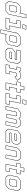

<svg xmlns="http://www.w3.org/2000/svg" viewBox="3001 -3791 979 7021"><g transform="rotate(90 3490.5 -280.5)"><path d="M382.5 0H101.5L19.5 -103L90.5 -437L216 -540H449L457 -530.5L503.5 -750H645L507.5 -103ZM346.5 -128H191.5L161 -166.5L205.5 -374L252 -412H397.5L435 -364L393 -166.5ZM344 -141.5 381 -172 420.5 -358.5 389 -399H254.5L217.5 -368L176 -172L200 -141.5ZM379.5 -13.5 495.5 -108.5 629 -736.5H514.5L463.5 -498L440.5 -526.5H218.5L103 -431.5L34.5 -108.5L109.5 -13.5Z M871 -618.5 898.5 -750H1059.5L1032 -618.5ZM887 -632H1021L1043.5 -736.5H909.5ZM626 0 656 -141.5H789.5L844 -398.5H710.5L740.5 -540H1015L930.5 -141.5H1064L1034 0ZM642 -13.5H1023L1047.5 -128H914L998.5 -526.5H751L727 -412H860.5L800 -128H666.5Z M1056.5 189 1189.5 -437 1314.5 -540H1607.5L1688.5 -437L1617.5 -103L1492.5 0H1247.5L1240.5 -10L1198 189ZM1073 175.5H1187.5L1233.5 -42.5L1256 -13.5H1490L1605.5 -108.5L1674 -431.5L1599 -526.5H1317L1202 -431.5ZM1308.5 -141.5H1454L1491 -172L1532.5 -368L1508.5 -399H1353.5L1316.5 -368L1277 -181.5ZM1300 -128 1262 -176 1304 -374 1351 -412H1517L1547 -374L1503 -166.5L1456.5 -128Z M1808.5 0 1727.5 -103 1758 -245.5 1882.5 -348.5H2154.5L2159 -368L2135 -398.5H1797.5L1827.5 -540H2234L2315 -437L2244 -103L2119 0ZM1899 -128 1868.5 -166.5 1875 -197 1910 -226H2142L2129.5 -166.5L2083 -128ZM1817 -13.5H2116.5L2231.5 -108.5L2300.5 -432L2225.5 -527H1838.5L1814.5 -412.5H2143.5L2173.5 -374L2165.5 -335.5H1885.5L1770 -240L1742 -108.5ZM1907.5 -141.5H2080L2117 -172L2125.5 -212H1912.5L1887 -191L1883 -172Z M2332 0 2362 -141H2459L2512.5 -391.5L2506.5 -399H2418L2448 -540H2574.5L2600 -500L2647 -540H2841.5L2927.5 -430.5L2796 -324.5L2743 -398.5H2686L2649 -368L2600.5 -140.5H2697.5L2667.5 0ZM2349 -13.5H2657L2681 -127H2584L2636.5 -373.5L2683 -412H2751.5L2801.5 -343.5L2909 -431L2833 -526.5H2649.5L2594.5 -480L2563 -526.5H2458.5L2434.5 -412.5H2515.5L2527 -397L2469.5 -127H2373Z M2998 0 3083 -399H2958.5L2988.5 -540H3113L3142 -677H3283.5L3254.5 -540H3378.5L3348.5 -399H3224.5L3169.5 -141.5H3290L3260 0ZM3014.5 -13.5H3249L3273 -127.5H3153L3213.5 -412.5H3337.5L3362 -526.5H3238L3267 -663.5H3152.5L3123.5 -526.5H2999L2974.5 -412.5H3099Z M3619 -618.5 3646.5 -750H3807.5L3780 -618.5ZM3635 -632H3769L3791.5 -736.5H3657.5ZM3374 0 3404 -141.5H3537.5L3592 -398.5H3458.5L3488.5 -540H3763L3678.5 -141.5H3812L3782 0ZM3390 -13.5H3771L3795.5 -128H3662L3746.5 -526.5H3499L3475 -412H3608.5L3548 -128H3414.5Z M3859.5 0 3952.5 -437 4077.5 -540H4271L4312 -489L4374.5 -540H4568L4649 -437L4556 0H4414.5L4493 -368L4469 -398.5H4394L4357 -368L4285 -30H4143.5L4215.5 -368L4191.5 -398.5H4116.5L4079.5 -368L4001 0ZM3876 -13.5H3990.5L4067 -373.5L4113.5 -412H4199.5L4230 -373.5L4160 -43.5H4274.5L4344.5 -373.5L4391 -412H4477L4507.5 -373.5L4431 -13.5H4545.5L4634.5 -431.5L4559.5 -526.5H4377L4308 -470L4262.5 -526.5H4080L3965 -431.5Z M5194.5 -540 5275.5 -437 5245 -294.5 5120.5 -191.5H4848.5L4844 -172L4868 -141.5H5205.5L5175.5 0H4769L4688 -103L4759 -437L4884 -540ZM5104 -412 5134.5 -373.5 5128 -343 5093 -314H4861L4873.5 -373.5L4920 -412ZM5186 -526.5H4886.5L4771.5 -431.5L4702.5 -108L4777.5 -13H5164.5L5188.5 -127.5H4859.5L4829.5 -166L4837.5 -204.5H5117.5L5233 -300L5261 -431.5ZM5095.5 -398.5H4923L4886 -368L4877.5 -328H5090.5L5116 -349L5120 -368Z M5292.5 0 5385.5 -437 5510.5 -540H5784.5L5865.5 -437L5772.5 0H5631.5L5710 -368L5686 -398.5H5549L5512 -368L5433.5 0ZM5309 -13.5H5423L5499.5 -373.5L5546 -412H5694L5724.5 -373.5L5648 -13.5H5762L5851 -431.5L5776 -526.5H5513L5398 -431.5Z M5974.5 0 6059.5 -399H5935L5965 -540H6089.5L6118.5 -677H6260L6231 -540H6355L6325 -399H6201L6146 -141.5H6266.5L6236.5 0ZM5991 -13.5H6225.5L6249.5 -127.5H6129.5L6190 -412.5H6314L6338.5 -526.5H6214.5L6243.5 -663.5H6129L6100 -526.5H5975.5L5951 -412.5H6075.5Z M6453 0 6372 -103 6443 -437 6568 -540H6880.5L6961.5 -437L6890.5 -103L6765.5 0ZM6461.5 -13.5H6763L6878 -108.5L6947 -431.5L6872 -526.5H6570.5L6455.5 -431.5L6386.5 -108.5ZM6544 -128 6513.5 -166.5 6557.5 -373.5 6604 -412H6789.5L6820 -373.5L6776 -166.5L6729.5 -128ZM6552 -141.5H6726.5L6763.5 -172L6805.5 -368L6781.5 -398.5H6607L6570 -368L6528 -172Z"/></g></svg>

Font: Tourney Thin Thin
Style: Italic
Weight: 250
Italic angle: -12°
Version: Version 1.015